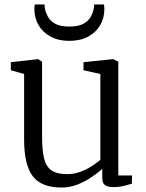

<svg xmlns="http://www.w3.org/2000/svg" viewBox="-20 -829 656 860"><path d="M488 9Q464 9 451 0.8Q438 -7.5 438 -33V-72.5Q418 -54.5 389.2 -35Q360.5 -15.5 326.5 -2.2Q292.5 11 256 11Q165 11 126.5 -40Q88 -91 88 -204V-497.5L28.5 -514.5V-550.5L149 -564H151L168.5 -552.5V-215.5Q168.5 -157 177.2 -120.2Q186 -83.5 210.2 -66.2Q234.5 -49 280.5 -49Q312 -49 340 -59.5Q368 -70 391 -84.8Q414 -99.5 429.5 -113V-497.5L354 -514.5V-550.5L485.5 -564H487.5L510 -552.5V-43H571.5L570.5 -6Q554 -1.5 534 3.8Q514 9 488 9ZM290.5 -646Q241.5 -646 206.5 -665Q171.5 -684 152.8 -716.2Q134 -748.5 134 -788Q134 -793 134.5 -798.5Q135 -804 136 -809H179.5Q179.5 -806.5 179.8 -802.5Q180 -798.5 180.5 -793.5Q184 -774.5 194.2 -755Q204.5 -735.5 227.2 -722.8Q250 -710 290.5 -710Q331 -710 354 -722.8Q377 -735.5 387.2 -755Q397.5 -774.5 400.5 -793.5Q401.5 -798.5 401.5 -802.5Q401.5 -806.5 401.5 -809H445.5Q446.5 -804 447 -798.5Q447.5 -793 447.5 -788Q447.5 -748.5 428.8 -716.2Q410 -684 374.8 -665Q339.5 -646 290.5 -646Z"/></svg>

Font: Merriweather 24pt Light
Style: Regular
Weight: 300
Designer: Eben Sorkin
Foundry: Eben Sorkin
Version: Version 2.100